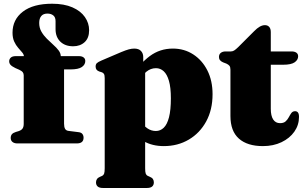

<svg xmlns="http://www.w3.org/2000/svg" viewBox="-20 -750 1595 1004"><path d="M315 -103.5Q315 -86 320.2 -76.5Q325.5 -67 338.5 -65.5L390 -59Q405 -57.5 411 -49.2Q417 -41 417 -30Q417 0 381.5 0H71Q55 0 45.5 -7.5Q36 -15 36 -28.5Q36 -40.5 42.2 -48Q48.5 -55.5 63 -60L76.5 -64Q92 -69 98 -78Q104 -87 104 -102.5V-356Q104 -365.5 99 -372.2Q94 -379 80 -385.5L60.5 -394Q42 -403 35 -411Q28 -419 28 -429.5Q28 -441 36.5 -448.8Q45 -456.5 63 -456.5H147L105 -440.5V-455Q105 -465 96 -475.8Q87 -486.5 75 -500Q63 -513.5 54.2 -532.8Q45.5 -552 45.5 -579Q45.5 -647.5 99.5 -689Q153.5 -730.5 252.5 -730.5Q315.5 -730.5 358.8 -711.5Q402 -692.5 424 -660.8Q446 -629 446 -592Q446 -551 422.5 -529.5Q399 -508 362.5 -508Q320.5 -508 295.5 -532.2Q270.5 -556.5 270.5 -597.5V-639.5Q270.5 -660 258.5 -669.5Q246.5 -679 228 -679Q206.5 -679 195.8 -666.2Q185 -653.5 185 -630Q185 -604.5 196.5 -584.5Q208 -564.5 224.8 -547.8Q241.5 -531 258.5 -516Q275.5 -501 286.8 -486Q298 -471 298 -454V-427L276.5 -456.5H392.5Q408 -456.5 417 -449.8Q426 -443 426 -431Q426 -412 408 -399.5Q390 -387 348 -387H315Z M729 -452V-407L739 -388V130Q739 149.5 742 157.8Q745 166 752.5 169.5L763.5 174.5Q775 179 779.8 186.5Q784.5 194 784.5 203.5Q784.5 217.5 775.8 225.2Q767 233 747.5 233H519Q499.5 233 490.8 225.2Q482 217.5 482 203.5Q482 194 487 186.5Q492 179 503 174.5L514.5 169.5Q521.5 166 524.5 157.8Q527.5 149.5 527.5 130V-341.5Q527.5 -357 523.5 -363.5Q519.5 -370 511 -372.5L499.5 -376Q489.5 -379.5 484.8 -385.8Q480 -392 480 -402Q480 -413.5 486.5 -419.8Q493 -426 510.5 -433.5L613.5 -477.5Q637.5 -487.5 653.2 -491.8Q669 -496 682 -496Q705.5 -496 717.2 -483.5Q729 -471 729 -452ZM702 -314.5 667.5 -348Q710 -417 763 -456.5Q816 -496 884 -496Q943.5 -496 990.5 -465.5Q1037.5 -435 1064.5 -381.5Q1091.5 -328 1091.5 -257.5Q1091.5 -176 1058.2 -115Q1025 -54 967.2 -20Q909.5 14 836.5 14Q776.5 14 731.8 -11.5Q687 -37 654.5 -89L708 -125Q730.5 -92.5 750.8 -78.8Q771 -65 795 -65Q818.5 -65 836.2 -82Q854 -99 863.8 -136.8Q873.5 -174.5 873.5 -236Q873.5 -292.5 863.5 -327Q853.5 -361.5 836 -377.5Q818.5 -393.5 795.5 -393.5Q768 -393.5 745.2 -374.8Q722.5 -356 702 -314.5Z M1163.5 -417.5 1146.5 -424Q1136 -428.5 1130.5 -435.2Q1125 -442 1125 -452Q1125 -466 1134.5 -473.5Q1144 -481 1159.5 -481H1187Q1196.5 -481 1204.5 -486Q1212.5 -491 1225.5 -503.5L1308.5 -586.5Q1324.5 -603 1338.5 -610.8Q1352.5 -618.5 1365.5 -618.5Q1379.5 -618.5 1387.8 -609.2Q1396 -600 1396 -582V-181Q1396 -144.5 1408.5 -125.2Q1421 -106 1444.5 -106Q1463.5 -106 1473.8 -115.5Q1484 -125 1490.2 -137Q1496.5 -149 1503.2 -158.5Q1510 -168 1522 -168.5Q1532 -169 1537.8 -162Q1543.5 -155 1543.5 -138.5Q1543.5 -96 1519.2 -61.5Q1495 -27 1452.2 -6.5Q1409.5 14 1355 14Q1273.5 14 1229.2 -25.2Q1185 -64.5 1185 -143.5V-385.5Q1185 -399.5 1179.8 -406Q1174.5 -412.5 1163.5 -417.5ZM1323.5 -411.5V-481H1505.5Q1520.5 -481 1529.8 -474.5Q1539 -468 1539 -455.5Q1539 -437 1520.8 -424.2Q1502.5 -411.5 1461 -411.5Z"/></svg>

Font: Fraunces Black
Style: Regular
Weight: 900
Version: Version 1.000;[b76b70a41]